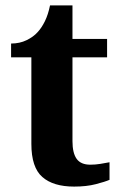

<svg xmlns="http://www.w3.org/2000/svg" viewBox="-20 -680 445 710"><path d="M254 10Q177 10 136.5 -25.5Q96 -61 96 -148V-468H21V-519Q53 -519 78.5 -531.5Q104 -544 119 -561Q134 -577 146 -601.5Q158 -626 165 -660H248V-536H376V-468H248V-158Q248 -114 263.5 -92.5Q279 -71 314 -71Q333 -71 351 -74Q369 -77 385 -80V-15Q369 -8 334.5 1Q300 10 254 10Z"/></svg>

Font: Noto Serif Hebrew
Style: Bold
Weight: 700
Version: Version 2.003